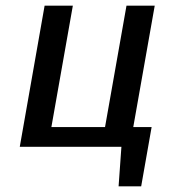

<svg xmlns="http://www.w3.org/2000/svg" viewBox="-20 -520 605 680"><path d="M410 0 400 140H480L517 -70H452L528 -500H428L352 -70H162L238 -500H138L50 0Z"/></svg>

Font: Scada
Style: Italic
Weight: 400
Designer: Jovanny Lemonad
Foundry: Jovanny Lemonad
Version: Version 3.005